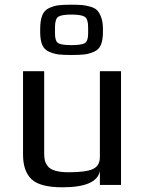

<svg xmlns="http://www.w3.org/2000/svg" viewBox="-20 -787 613 817"><path d="M495 0H405V-59Q391 10 246 10Q150 10 114 -24.5Q78 -59 78 -129V-484H168V-134Q168 -116 171 -104Q174 -92 183.5 -79.5Q193 -67 215.5 -60.5Q238 -54 272 -54Q347 -54 376 -68Q405 -82 405 -119V-484H495ZM418 -663V-651Q418 -617 409.5 -596.5Q401 -576 380.5 -567Q360 -558 340 -555.5Q320 -553 284 -553Q248 -553 228.5 -555.5Q209 -558 188.5 -567Q168 -576 159.5 -596.5Q151 -617 151 -651V-663Q151 -699 159.5 -721Q168 -743 188.5 -752.5Q209 -762 228.5 -764.5Q248 -767 284 -767Q312 -767 329 -765.5Q346 -764 365 -758.5Q384 -753 394 -742.5Q404 -732 411 -712Q418 -692 418 -663ZM355 -644V-671Q355 -707 340 -716Q325 -725 284 -725Q243 -725 228.5 -716Q214 -707 214 -671V-644Q214 -611 228.5 -603Q243 -595 284 -595Q325 -595 340 -603Q355 -611 355 -644Z"/></svg>

Font: Play
Style: Regular
Weight: 400
Designer: Jonas Hecksher
Foundry: Jonas Hecksher, Playtypeª, e-types AS
Version: Version 1.002